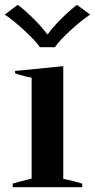

<svg xmlns="http://www.w3.org/2000/svg" viewBox="-20 -781 397 801"><path d="M54 -761Q86 -737 122 -701Q158 -665 176 -639H180Q198 -665 234 -701Q270 -737 301 -761L356 -720Q322 -698 275 -655Q228 -612 209 -584H147Q128 -611 81 -654.5Q34 -698 0 -720ZM33 -15Q51 -21 112 -36V-457Q82 -462 43 -475V-485L244 -505V-35Q288 -26 323 -15V0H33Z"/></svg>

Font: Trirong SemiBold
Style: Regular
Weight: 600
Designer: Katatrad Team
Foundry: CadsonDemak
Version: Version 1.001